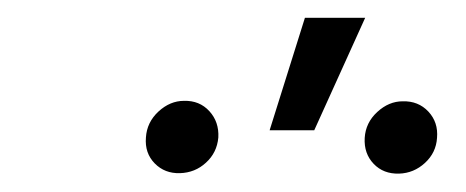

<svg xmlns="http://www.w3.org/2000/svg" viewBox="-20 -832 510 210"><path d="M313.5 -812.5H379.4L323.7 -689.5H274.9ZM139.6 -681.6Q140.6 -698.2 153.3 -710Q166 -721.7 181.2 -721.7Q198.2 -722.2 209 -710.4Q219.7 -698.7 218.8 -681.6Q217.3 -665 205.3 -654.1Q193.4 -643.1 176.8 -642.6Q160.2 -642.1 149.2 -653.3Q138.2 -664.6 139.6 -681.6ZM378.9 -681.2Q379.9 -697.8 392.6 -709.5Q405.3 -721.2 420.4 -721.2Q437.5 -721.7 448.5 -710Q459.5 -698.2 458 -681.2Q457 -665 444.8 -653.8Q432.6 -642.6 416.5 -642.1Q399.4 -641.6 388.7 -652.8Q377.9 -664.1 378.9 -681.2Z"/></svg>

Font: Roboto Light
Style: Italic
Weight: 300
Italic angle: -12°
Designer: Google
Version: Version 2.134; 2016; ttfautohint (v1.6)